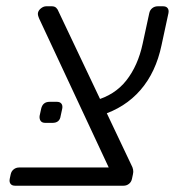

<svg xmlns="http://www.w3.org/2000/svg" viewBox="-20 -591 557 611"><path d="M28 0Q18 0 13.5 -6Q9 -12 11 -22L14 -36Q16 -46 23.5 -52Q31 -58 41 -58H326L105 -531Q102 -538 101 -542.5Q100 -547 101 -551Q103 -559 111 -565Q119 -571 127 -571H145Q154 -571 159 -566Q164 -561 166 -555L398 -66Q402 -59 403.5 -51.5Q405 -44 403 -36L400 -22Q398 -12 390.5 -6Q383 0 373 0ZM301 -224 282 -271Q345 -288 382 -335Q419 -382 434 -452L455 -549Q457 -559 464.5 -565Q472 -571 482 -571H499Q509 -571 513.5 -565Q518 -559 516 -549L494 -447Q476 -361 427 -304.5Q378 -248 301 -224ZM124 -200Q114 -200 109.5 -206Q105 -212 106 -222L111 -245Q116 -267 138 -267H161Q171 -267 175.5 -261Q180 -255 178 -245L173 -222Q170 -200 147 -200Z"/></svg>

Font: Rubik Light
Style: Italic
Weight: 300
Italic angle: -12°
Designer: Hubert and Fischer
Foundry: Hubert and Fischer
Version: Version 2.300;gftools[0.9.30]